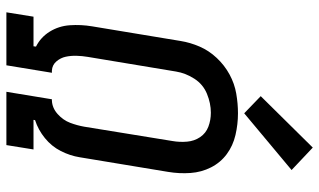

<svg xmlns="http://www.w3.org/2000/svg" viewBox="-224 -800 1023 616"><g transform="rotate(90 288.0 -491.5)"><path d="M19 0H189L213 -146H206Q188 -147 176.5 -160.5Q165 -174 161.5 -190.5Q158 -207 158.5 -225Q159 -243 162 -261L209 -544Q214 -575 232 -603Q250 -631 280.5 -643.5Q311 -656 341 -656Q365 -656 386 -648Q407 -640 419.5 -621.5Q432 -603 434 -579.5Q436 -556 432 -533L386 -250Q382 -227 373.5 -204.5Q365 -182 345.5 -164.5Q326 -147 302 -146H298L274 0H445L459 -87H364L365 -92Q396 -102 422.5 -123.5Q449 -145 464 -174.5Q479 -204 484 -235L531 -519Q537 -555 534.5 -590.5Q532 -626 516.5 -656.5Q501 -687 474 -707Q447 -727 412.5 -735Q378 -743 343 -743Q312 -743 280 -737.5Q248 -732 218.5 -716Q189 -700 165.5 -675Q142 -650 129 -620Q116 -590 111 -559L64 -275Q58 -239 60.5 -203.5Q63 -168 81 -139Q99 -110 129 -95L128 -87H33ZM343 -763 525 -915 453 -983 288 -816Z"/></g></svg>

Font: Iosevka Sparkle Medium
Style: Italic
Weight: 500
Italic angle: -9°
Designer: Belleve Invis
Foundry: Belleve Invis
Version: Version 4.5.0; ttfautohint (v1.8.3)